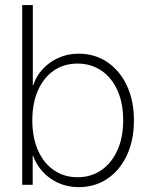

<svg xmlns="http://www.w3.org/2000/svg" viewBox="-20 -748 601 777"><path d="M298.3 9.3Q254.4 9.3 217.3 -7.1Q180.2 -23.4 153.6 -52.2Q127 -81.1 113.8 -117.7H112.3V0H69.8V-727.5H112.8V-402.8H114.3Q126.5 -439.9 152.8 -468.5Q179.2 -497.1 216.6 -513.9Q253.9 -530.8 298.3 -530.8Q363.8 -530.8 414.1 -496.8Q464.4 -462.9 493.2 -402.1Q522 -341.3 522 -260.7Q522 -180.2 493.4 -119.4Q464.8 -58.6 414.6 -24.7Q364.3 9.3 298.3 9.3ZM293.9 -30.8Q348.1 -30.8 389.6 -59.1Q431.2 -87.4 454.8 -139.2Q478.5 -190.9 478.5 -260.7Q478.5 -331.1 455.1 -382.8Q431.6 -434.6 389.9 -462.6Q348.1 -490.7 293.9 -490.7Q238.8 -490.7 197.5 -462.2Q156.2 -433.6 133.5 -381.8Q110.8 -330.1 110.8 -260.7Q110.8 -191.9 133.5 -140.1Q156.2 -88.4 197.5 -59.6Q238.8 -30.8 293.9 -30.8Z"/></svg>

Font: Inter 28pt ExtraLight
Style: Regular
Weight: 250
Designer: Rasmus Andersson
Foundry: rsms
Version: Version 4.001;git-66647c0bb